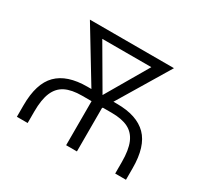

<svg xmlns="http://www.w3.org/2000/svg" viewBox="-116 -687 891 844"><g transform="rotate(30 330.0 -265.0)"><path d="M53.7 0V-58.6Q53.7 -168.9 103.8 -219.2Q153.8 -269.5 255.9 -269.5H276.4L118.2 -530.3H544.9L388.2 -269.5H406.2Q507.8 -269.5 557.6 -219.2Q607.4 -168.9 607.4 -58.6V0H552.7V-58.6Q552.7 -119.1 537.4 -155.3Q522 -191.4 490 -207.5Q458 -223.6 406.2 -223.6H360.8L358.4 -219.7V0H303.7V-223.6H255.9Q203.6 -223.6 171.4 -207.5Q139.2 -191.4 123.8 -155.3Q108.4 -119.1 108.4 -58.6V0ZM332 -271 456.5 -484.4H207.5Z"/></g></svg>

Font: Pretendard JP ExtraLight
Style: Regular
Weight: 200
Designer: Base glyphs from Inter by Rasmus Andersson; Hangeul glyphs from Noto Sans CJK(Source Han Sans) by Jang Soo-young and Kan
Foundry: Kil Hyung-jin
Version: Version 1.309